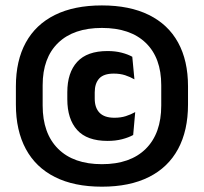

<svg xmlns="http://www.w3.org/2000/svg" viewBox="-20 -673 752 708"><path d="M355.8 15.4Q253.3 15.4 182.6 -20.2Q111.8 -55.8 75.2 -123.7Q38.6 -191.6 38.6 -287.6V-354.8Q38.6 -449.5 75.2 -516.2Q111.8 -582.8 182.6 -617.9Q253.3 -653 355.8 -653Q458.2 -653 529.1 -617.9Q600.1 -582.8 636.7 -516.2Q673.3 -449.5 673.3 -354.8V-287.6Q673.3 -191.6 636.7 -123.7Q600.1 -55.8 529.1 -20.2Q458.2 15.4 355.8 15.4ZM376.8 -153.4Q300.7 -153.4 264.5 -193.7Q228.2 -234 228.2 -307V-332.9Q228.2 -405.1 264.7 -444.9Q301.2 -484.8 376.5 -484.8Q405.4 -484.8 428.7 -478.7Q452 -472.6 467.8 -463.7L475.7 -380.4Q459.9 -389.5 441.4 -395.6Q422.9 -401.6 399.3 -401.6Q362.4 -401.6 345.9 -383.6Q329.3 -365.5 329.3 -332.4V-309.4Q329.3 -275.4 347.2 -257.1Q365.1 -238.8 402 -238.8Q425.3 -238.8 443.8 -244.7Q462.4 -250.6 478.6 -259.7L471.1 -175.2Q454.7 -166.1 430.5 -159.7Q406.2 -153.4 376.8 -153.4ZM355.8 -67.6Q460.4 -67.6 517.5 -124.2Q574.6 -180.9 574.6 -284V-358.7Q574.6 -459.8 517.5 -514.9Q460.4 -570 355.8 -570Q251.4 -570 194.4 -514.9Q137.3 -459.8 137.3 -358.7V-284Q137.3 -180.9 194.4 -124.2Q251.4 -67.6 355.8 -67.6Z"/></svg>

Font: Anek Kannada Medium
Style: Regular
Weight: 500
Designer: Vaishnavi Murthy, Maithili Shingre (Kannada) & Yesha Goshar (Latin)
Foundry: Ek Type
Version: Version 1.003